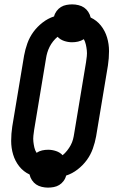

<svg xmlns="http://www.w3.org/2000/svg" viewBox="-20 -806 540 877"><path d="M199 51Q185 51 170.5 47.5Q156 44 145 36.5Q134 29 126 17Q118 5 115 -9Q87 -22 68 -46Q49 -70 40 -100Q31 -130 31 -162.5Q31 -195 36 -228L90 -552Q95 -580 105 -608Q115 -636 132.5 -660Q150 -684 174.5 -703Q199 -722 227 -731Q230 -744 238.5 -755.5Q247 -767 258.5 -774Q270 -781 283.5 -783.5Q297 -786 310 -786Q324 -786 338.5 -782.5Q353 -779 364 -771.5Q375 -764 383 -752Q391 -740 394 -726Q422 -713 441 -689Q460 -665 469 -635Q478 -605 478 -572.5Q478 -540 473 -507L419 -183Q414 -155 404 -127Q394 -99 376.5 -75Q359 -51 334.5 -32Q310 -13 282 -4Q279 9 270.5 20.5Q262 32 250.5 39Q239 46 225.5 48.5Q212 51 199 51ZM266 -97Q277 -106 286.5 -118Q296 -130 303 -143Q310 -156 313.5 -169.5Q317 -183 319 -197L373 -522Q375 -535 376.5 -549Q378 -563 376.5 -576.5Q375 -590 372 -603Q369 -616 363 -627Q350 -619 336.5 -616Q323 -613 309 -613Q291 -613 273 -619Q255 -625 243 -638Q232 -629 222.5 -617Q213 -605 206.5 -592Q200 -579 196 -565.5Q192 -552 190 -538L136 -213Q134 -200 132.5 -186Q131 -172 132.5 -158.5Q134 -145 137 -132Q140 -119 147 -108Q159 -116 172.5 -119Q186 -122 200 -122Q218 -122 236 -116Q254 -110 266 -97Z"/></svg>

Font: Iosevka Curly Slab
Style: Bold Italic
Weight: 700
Italic angle: -9°
Monospace: yes
Designer: Belleve Invis
Foundry: Belleve Invis
Version: Version 22.1.2; ttfautohint (v1.8.4)